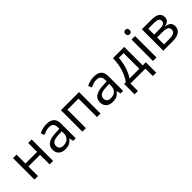

<svg xmlns="http://www.w3.org/2000/svg" viewBox="202 -1973 3395 3395"><g transform="rotate(-45 1899.0 -275.5)"><path d="M172.9 -536.1V-313H463.9V-536.1H551.8V0H463.9V-238.8H172.9V0H85V-536.1Z M1053.2 0 1036.1 -76.2H1032.2Q992.2 -25.9 952.4 -8.1Q912.6 9.8 852.1 9.8Q772.9 9.8 728 -31.7Q683.1 -73.2 683.1 -148.9Q683.1 -312 940.4 -319.8L1031.2 -323.2V-355Q1031.2 -416 1004.9 -445.1Q978.5 -474.1 920.4 -474.1Q877.9 -474.1 840.1 -461.4Q802.2 -448.7 769 -433.1L742.2 -499Q782.7 -520.5 830.6 -532.7Q878.4 -544.9 925.3 -544.9Q1022.5 -544.9 1069.8 -502Q1117.2 -459 1117.2 -365.2V0ZM872.1 -61Q945.8 -61 988 -100.8Q1030.3 -140.6 1030.3 -213.9V-262.2L951.2 -258.8Q858.9 -255.4 816.7 -229.5Q774.4 -203.6 774.4 -147.9Q774.4 -106 800 -83.5Q825.7 -61 872.1 -61Z M1371.1 0H1283.2V-536.1H1736.3V0H1648.4V-460.9H1371.1Z M2238.3 0 2221.2 -76.2H2217.3Q2177.2 -25.9 2137.5 -8.1Q2097.7 9.8 2037.1 9.8Q1958 9.8 1913.1 -31.7Q1868.2 -73.2 1868.2 -148.9Q1868.2 -312 2125.5 -319.8L2216.3 -323.2V-355Q2216.3 -416 2189.9 -445.1Q2163.6 -474.1 2105.5 -474.1Q2063 -474.1 2025.1 -461.4Q1987.3 -448.7 1954.1 -433.1L1927.2 -499Q1967.8 -520.5 2015.6 -532.7Q2063.5 -544.9 2110.4 -544.9Q2207.5 -544.9 2254.9 -502Q2302.2 -459 2302.2 -365.2V0ZM2057.1 -61Q2130.9 -61 2173.1 -100.8Q2215.3 -140.6 2215.3 -213.9V-262.2L2136.2 -258.8Q2043.9 -255.4 2001.7 -229.5Q1959.5 -203.6 1959.5 -147.9Q1959.5 -106 1985.1 -83.5Q2010.7 -61 2057.1 -61Z M2944.3 186H2859.4V0H2486.3V186H2402.3V-74.2H2445.3Q2510.3 -164.6 2546.4 -283.4Q2582.5 -402.3 2584.5 -536.1H2866.2V-74.2H2944.3ZM2781.2 -74.2V-466.8H2662.1Q2654.8 -358.9 2620.4 -250.2Q2585.9 -141.6 2536.1 -74.2Z M3137.2 0H3049.3V-536.1H3137.2ZM3042.5 -681.2Q3042.5 -710.4 3057.4 -723.6Q3072.3 -736.8 3094.2 -736.8Q3114.7 -736.8 3130.1 -723.6Q3145.5 -710.4 3145.5 -681.2Q3145.5 -652.3 3130.1 -638.7Q3114.7 -625 3094.2 -625Q3072.3 -625 3057.4 -638.7Q3042.5 -652.3 3042.5 -681.2Z M3748 -400.9Q3748 -349.1 3718.8 -322Q3689.5 -294.9 3635.3 -285.2V-280.8Q3703.1 -271.5 3734.1 -240.5Q3765.1 -209.5 3765.1 -157.2Q3765.1 -81.1 3709.2 -40.5Q3653.3 0 3548.3 0H3307.1V-536.1H3547.4Q3748 -536.1 3748 -400.9ZM3677.2 -162.1Q3677.2 -207 3642.1 -225.1Q3606.9 -243.2 3539.1 -243.2H3395V-70.8H3541Q3677.2 -70.8 3677.2 -162.1ZM3662.1 -393.1Q3662.1 -430.7 3633.1 -446.8Q3604 -462.9 3545.4 -462.9H3395V-315.9H3529.3Q3601.1 -315.9 3631.6 -333.7Q3662.1 -351.6 3662.1 -393.1Z"/></g></svg>

Font: Noto Sans Southeast Asian
Style: Regular
Weight: 400
Designer: Monotype Design Team
Foundry: Monotype Imaging Inc.
Version: Version 1.06 uh; ttfautohint (v1.4.1)